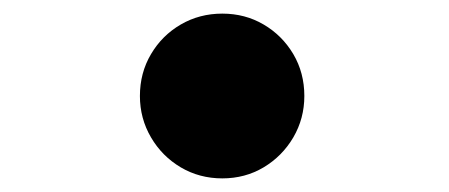

<svg xmlns="http://www.w3.org/2000/svg" viewBox="-20 -465 659 282"><path d="M306.5 -203Q273 -203 245.5 -219.2Q218 -235.5 201.8 -263.2Q185.5 -291 185.5 -324Q185.5 -358 201.8 -385.5Q218 -413 245.5 -429Q273 -445 306.5 -445Q340 -445 367.2 -429Q394.5 -413 410.8 -385.5Q427 -358 427 -324Q427 -291 410.8 -263.2Q394.5 -235.5 367.2 -219.2Q340 -203 306.5 -203Z"/></svg>

Font: Sono ExtraLight Monospace
Style: Bold
Weight: 700
Version: Version 2.112